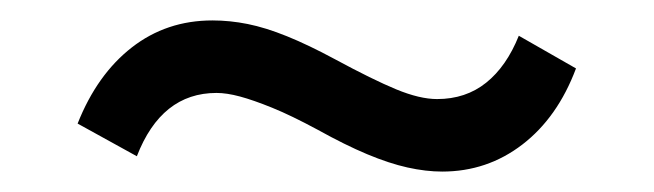

<svg xmlns="http://www.w3.org/2000/svg" viewBox="-20 -381 640 188"><path d="M413 -213Q397 -213 379 -217Q361 -221 339.5 -230Q318 -239 291 -254Q265 -268 246.5 -275.5Q228 -283 215 -286.5Q202 -290 192 -290Q165 -290 145.5 -274.5Q126 -259 114 -228L56 -260Q75 -308 109 -334.5Q143 -361 188 -361Q205 -361 222.5 -357.5Q240 -354 261 -345.5Q282 -337 308 -323Q345 -303 368 -293.5Q391 -284 408 -284Q436 -284 456 -300Q476 -316 488 -346L544 -314Q526 -266 491.5 -239.5Q457 -213 413 -213Z"/></svg>

Font: Nunito Sans 12pt ExtraLight 12pt SemiBold
Style: Regular
Weight: 600
Version: Version 3.101;gftools[0.9.27]